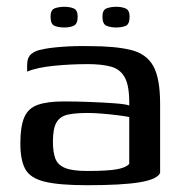

<svg xmlns="http://www.w3.org/2000/svg" viewBox="-20 -540 539 566"><path d="M237 6Q154 6 111.5 -4.5Q69 -15 54.5 -41.5Q40 -68 40 -117Q40 -167 51.5 -194Q63 -221 91.5 -231Q120 -241 168 -241Q202 -241 243 -239.5Q284 -238 317.5 -235.5Q351 -233 361 -229Q362 -285 348.5 -310.5Q335 -336 307.5 -343.5Q280 -351 239 -351Q188 -351 138.5 -346Q89 -341 60 -329V-348Q60 -371 72.5 -381Q85 -391 103 -394Q123 -399 162.5 -402Q202 -405 245 -404Q319 -404 365 -393Q411 -382 431.5 -346Q452 -310 452 -234V-30Q443 -11 391 -2.5Q339 6 237 6ZM237 -36Q297 -36 324.5 -41Q352 -46 361 -57V-195Q352 -197 329 -200Q306 -203 281 -205Q256 -207 239 -207Q202 -207 179.5 -202Q157 -197 146.5 -179Q136 -161 136 -123Q136 -92 143 -73Q150 -54 171.5 -45Q193 -36 237 -36ZM322 -459Q306 -459 294 -464Q282 -469 282 -491Q282 -511 294.5 -515.5Q307 -520 323 -520Q339 -520 350.5 -515Q362 -510 362 -491Q362 -469 351 -464Q340 -459 322 -459ZM170 -459Q152 -459 140.5 -464Q129 -469 129 -491Q129 -511 141.5 -515.5Q154 -520 170 -520Q186 -520 197.5 -515Q209 -510 209 -491Q209 -470 198 -464.5Q187 -459 170 -459Z"/></svg>

Font: Genos Medium
Style: Regular
Weight: 500
Designer: Robert E. Leuschke
Foundry: Robert E. Leuschke
Version: Version 1.010; ttfautohint (v1.8.3)